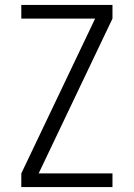

<svg xmlns="http://www.w3.org/2000/svg" viewBox="-20 -755 540 775"><path d="M66 0V-55L364 -680H66V-735H434V-680L136 -55H434V0Z"/></svg>

Font: Iosevka Custom Light
Style: Regular
Weight: 300
Monospace: yes
Designer: Belleve Invis
Foundry: Belleve Invis
Version: Version 27.3.5